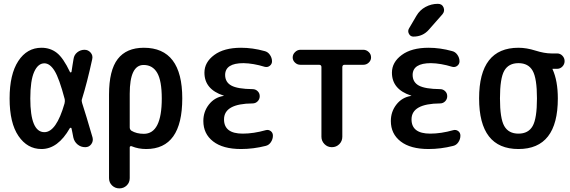

<svg xmlns="http://www.w3.org/2000/svg" viewBox="-20 -785 3040 1024"><path d="M216.8 -447.3Q182.6 -447.3 162.1 -401.4Q141.6 -355.5 141.6 -259.8Q141.6 -80.1 216.8 -80.1Q280.3 -80.1 324.2 -233.4Q327.1 -246.1 325.2 -255.9Q295.9 -367.2 271 -407.2Q246.1 -447.3 216.8 -447.3ZM201.2 9.8Q126 9.8 78.6 -59.6Q31.2 -128.9 31.2 -259.8Q31.2 -388.7 77.6 -459.5Q124 -530.3 201.2 -530.3Q248 -530.3 282.7 -503.4Q317.4 -476.6 353.5 -400.4Q357.4 -396.5 361.3 -401.4Q363.3 -413.1 366.7 -437Q370.1 -460.9 372.1 -469.7Q375 -492.2 392.1 -505.9Q409.2 -519.5 430.7 -519.5Q450.2 -519.5 463.4 -504.4Q476.6 -489.3 471.7 -468.8Q444.3 -342.8 417 -255.9Q414.1 -247.1 418 -235.4Q437.5 -175.8 473.6 -51.8Q478.5 -32.2 466.8 -16.1Q455.1 0 434.6 0Q411.1 0 393.6 -14.6Q376 -29.3 371.1 -51.8Q369.1 -61.5 365.7 -79.6Q362.3 -97.7 361.3 -100.6Q360.4 -103.5 356.9 -103.5Q353.5 -103.5 352.5 -101.6Q289.1 9.8 201.2 9.8Z M671.9 -285.2V-105.5Q671.9 -94.7 680.7 -87.9Q708 -71.3 747.1 -71.3Q842.8 -71.3 842.8 -259.8Q842.8 -354.5 818.4 -396.5Q793.9 -438.5 746.1 -438.5Q671.9 -438.5 671.9 -285.2ZM561.5 165V-280.3Q561.5 -410.2 607.9 -470.2Q654.3 -530.3 747.1 -530.3Q952.1 -530.3 952.1 -260.3Q952.1 9.8 759.8 9.8Q717.8 9.8 682.6 -4.9Q678.7 -6.8 675.3 -4.9Q671.9 -2.9 671.9 1V165Q671.9 188.5 655.8 204.1Q639.6 219.7 616.7 219.7Q593.8 219.7 577.6 204.1Q561.5 188.5 561.5 165Z M1171.9 -273.4Q1173.8 -273.4 1173.8 -274.4Q1173.8 -275.4 1171.9 -275.4Q1070.3 -308.6 1070.3 -397.5Q1070.3 -453.1 1122.6 -491.7Q1174.8 -530.3 1265.6 -530.3Q1327.1 -530.3 1390.6 -512.7Q1408.2 -508.8 1419.4 -492.7Q1430.7 -476.6 1430.7 -458Q1430.7 -443.4 1418.9 -434.1Q1407.2 -424.8 1391.6 -428.7Q1331.1 -447.3 1278.3 -448.2Q1181.6 -448.2 1180.7 -385.7Q1180.7 -346.7 1213.9 -328.6Q1247.1 -310.5 1327.1 -309.6Q1342.8 -309.6 1354 -298.8Q1365.2 -288.1 1365.2 -272Q1365.2 -255.9 1354 -244.6Q1342.8 -233.4 1327.1 -233.4Q1174.8 -232.4 1174.8 -148.4Q1174.8 -72.3 1274.4 -72.3Q1332 -72.3 1397.5 -90.8Q1412.1 -94.7 1423.8 -85.9Q1435.5 -77.1 1435.5 -61.5Q1435.5 -43 1424.8 -26.9Q1414.1 -10.7 1396.5 -6.8Q1331.1 9.8 1265.6 9.8Q1168.9 9.8 1116.7 -30.8Q1064.5 -71.3 1064.5 -139.6Q1064.5 -189.5 1094.2 -227.5Q1124 -265.6 1171.9 -273.4Z M1582 -439.5Q1565.4 -439.5 1553.2 -451.2Q1541 -462.9 1541 -478.5Q1541 -495.1 1553.7 -507.3Q1566.4 -519.5 1582 -519.5H1918Q1933.6 -519.5 1946.3 -507.8Q1959 -496.1 1959 -478.5Q1959 -462.9 1946.8 -451.2Q1934.6 -439.5 1918 -439.5H1817.4Q1806.6 -439.5 1805.7 -427.7V-55.7Q1805.7 -32.2 1789.6 -16.1Q1773.4 0 1750 0Q1726.6 0 1710.4 -16.6Q1694.3 -33.2 1694.3 -55.7V-427.7Q1694.3 -438.5 1682.6 -439.5Z M2171.9 -273.4Q2173.8 -273.4 2173.8 -274.4Q2173.8 -275.4 2171.9 -275.4Q2070.3 -308.6 2070.3 -397.5Q2070.3 -453.1 2122.6 -491.7Q2174.8 -530.3 2265.6 -530.3Q2327.1 -530.3 2390.6 -512.7Q2408.2 -508.8 2419.4 -492.7Q2430.7 -476.6 2430.7 -458Q2430.7 -443.4 2418.9 -434.1Q2407.2 -424.8 2391.6 -428.7Q2331.1 -447.3 2278.3 -448.2Q2181.6 -448.2 2180.7 -385.7Q2180.7 -346.7 2213.9 -328.6Q2247.1 -310.5 2327.1 -309.6Q2342.8 -309.6 2354 -298.8Q2365.2 -288.1 2365.2 -272Q2365.2 -255.9 2354 -244.6Q2342.8 -233.4 2327.1 -233.4Q2174.8 -232.4 2174.8 -148.4Q2174.8 -72.3 2274.4 -72.3Q2332 -72.3 2397.5 -90.8Q2412.1 -94.7 2423.8 -85.9Q2435.5 -77.1 2435.5 -61.5Q2435.5 -43 2424.8 -26.9Q2414.1 -10.7 2396.5 -6.8Q2331.1 9.8 2265.6 9.8Q2168.9 9.8 2116.7 -30.8Q2064.5 -71.3 2064.5 -139.6Q2064.5 -189.5 2094.2 -227.5Q2124 -265.6 2171.9 -273.4ZM2201.2 -701.2Q2218.8 -731.4 2249.5 -748Q2280.3 -764.6 2315.4 -764.6Q2337.9 -764.6 2345.7 -745.1Q2353.5 -725.6 2339.8 -709L2267.6 -627Q2235.4 -589.8 2184.6 -589.8Q2168.9 -589.8 2161.1 -604.5Q2153.3 -619.1 2161.1 -632.8Z M2820.8 -407.7Q2797.9 -448.2 2745.1 -448.2Q2692.4 -448.2 2669.4 -407.7Q2646.5 -367.2 2646.5 -260.3Q2646.5 -153.3 2669.4 -112.8Q2692.4 -72.3 2745.1 -72.3Q2797.9 -72.3 2820.8 -112.8Q2843.8 -153.3 2843.8 -260.3Q2843.8 -367.2 2820.8 -407.7ZM2745.1 -530.3Q2788.1 -530.3 2835.9 -515.1Q2883.8 -500 2920.9 -500H2951.2Q2967.8 -500 2979.5 -487.8Q2991.2 -475.6 2991.2 -459Q2991.2 -442.4 2979.5 -430.2Q2967.8 -418 2951.2 -418H2928.7H2926.8V-416Q2955.1 -354.5 2955.1 -259.8Q2955.1 9.8 2745.1 9.8Q2535.2 9.8 2535.2 -260.3Q2535.2 -530.3 2745.1 -530.3Z"/></svg>

Font: Rounded-X Mgen+ 1mn medium
Style: Regular
Weight: 500
Designer: [Source Han Sans]
Ryoko NISHIZUKA  (kana & ideographs); Paul D. Hunt (Latin, Greek & Cyrillic); Wenlong ZHANG  (bopomofo
Version: Version 1.059.20150602